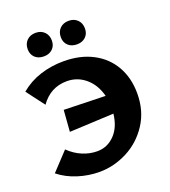

<svg xmlns="http://www.w3.org/2000/svg" viewBox="-157 -990 985 1112"><g transform="rotate(-20 336.0 -434.0)"><path d="M625 -345Q625 -238 572.5 -157.5Q520 -77 437 -34.5Q354 8 265 8Q199 8 133.5 -12.5Q68 -33 18 -73L121 -183Q159 -146 203.5 -127.5Q248 -109 294 -109Q356 -109 401 -155Q446 -201 455 -282L182 -269L192 -401L448 -394Q429 -467 379.5 -509Q330 -551 265 -551Q164 -551 103 -465L19 -576Q74 -622 142.5 -644Q211 -666 286 -666Q389 -666 465.5 -626Q542 -586 583.5 -513.5Q625 -441 625 -345ZM116 -802Q116 -835 136.5 -855.5Q157 -876 191 -876Q224 -876 244.5 -855.5Q265 -835 265 -802Q265 -770 244.5 -750.5Q224 -731 191 -731Q157 -731 136.5 -750.5Q116 -770 116 -802ZM320 -802Q320 -835 340.5 -855.5Q361 -876 395 -876Q428 -876 448.5 -855.5Q469 -835 469 -802Q469 -770 448.5 -750.5Q428 -731 395 -731Q361 -731 340.5 -750.5Q320 -770 320 -802Z"/></g></svg>

Font: Ysabeau Ultrabold
Style: Regular
Weight: 800
Designer: Christian Thalmann (Catharsis Fonts)
Version: Version 0.003